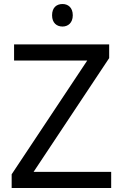

<svg xmlns="http://www.w3.org/2000/svg" viewBox="-20 -935 612 955"><path d="M291 -915C262 -915 239 -898 239 -859C239 -821 262 -803 291 -803C318 -803 342 -821 342 -859C342 -898 318 -915 291 -915ZM533 0V-80H147L523 -646V-714H50V-634H414L38 -68V0Z"/></svg>

Font: Noto Sans Nandinagari
Style: Regular
Weight: 400
Designer: Ek Type
Foundry: Ek Type
Version: Version 1.002